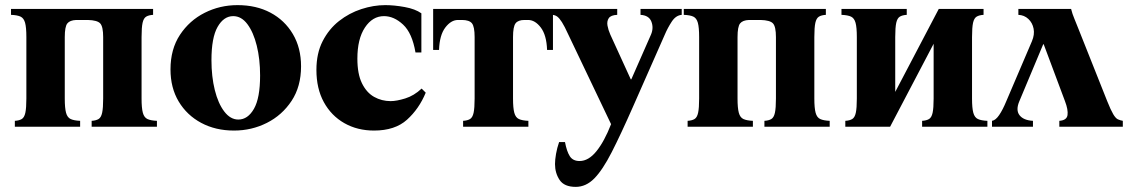

<svg xmlns="http://www.w3.org/2000/svg" viewBox="-20 -495 4406 750"><path d="M533 -110Q533 -73 538 -54.5Q543 -36 556 -30Q569 -24 593 -23V0H338V-23Q355 -24 365 -30Q375 -36 379 -54.5Q383 -73 383 -110V-350Q383 -391 371.5 -403.5Q360 -416 323 -417H278Q253 -416 243 -403.5Q233 -391 233 -350V-110Q233 -73 238 -54.5Q243 -36 256 -30Q269 -24 293 -23V0H38V-23Q55 -24 65 -30Q75 -36 79 -54.5Q83 -73 83 -110V-350Q83 -388 78 -406Q73 -424 60.5 -430Q48 -436 23 -437V-460H578V-437Q561 -436 551 -430Q541 -424 537 -406Q533 -388 533 -350Z M908 -475Q981 -475 1036.5 -445.5Q1092 -416 1124 -362Q1156 -308 1156 -236Q1156 -157 1119 -101Q1082 -45 1022.5 -15Q963 15 894 15Q822 15 766 -15Q710 -45 678 -98.5Q646 -152 646 -224Q646 -303 683 -359Q720 -415 779.5 -445Q839 -475 908 -475ZM911 -28Q948 -28 972 -70Q996 -112 996 -200Q996 -264 983 -316.5Q970 -369 946.5 -400.5Q923 -432 891 -432Q854 -432 830 -390Q806 -348 806 -260Q806 -196 819 -143.5Q832 -91 856 -59.5Q880 -28 911 -28Z M1441 15Q1376 15 1325 -14Q1274 -43 1245 -96Q1216 -149 1216 -222Q1216 -287 1240.5 -334.5Q1265 -382 1304.5 -413Q1344 -444 1391.5 -459.5Q1439 -475 1485 -475Q1520 -475 1561 -467.5Q1602 -460 1626 -443V-290H1603Q1590 -366 1554.5 -399Q1519 -432 1480 -432Q1435 -432 1405.5 -387.5Q1376 -343 1376 -266Q1376 -206 1394 -169.5Q1412 -133 1441.5 -116.5Q1471 -100 1506 -100Q1529 -100 1563 -110.5Q1597 -121 1627 -149L1643 -133Q1617 -70 1570 -27.5Q1523 15 1441 15Z M2140 -460V-300H2117Q2115 -358 2092.5 -387.5Q2070 -417 2043 -417H2029Q2004 -417 1994 -404Q1984 -391 1984 -350V-110Q1984 -73 1989 -54.5Q1994 -36 2007 -30Q2020 -24 2044 -23V0H1789V-23Q1806 -24 1816 -30Q1826 -36 1830 -54.5Q1834 -73 1834 -110V-350Q1834 -391 1823.5 -404Q1813 -417 1784 -417H1769Q1742 -417 1719.5 -387.5Q1697 -358 1695 -300H1672V-460Z M2229 235Q2184 235 2166 208Q2148 181 2148 146Q2148 129 2152 106Q2156 83 2164 60H2187Q2194 97 2206 115.5Q2218 134 2244 134Q2279 134 2310 95.5Q2341 57 2367 -10L2200 -360Q2185 -393 2175 -408.5Q2165 -424 2157 -430Q2149 -436 2138 -437V-460H2391V-437Q2366 -436 2358 -424Q2350 -412 2353 -395Q2356 -378 2364 -360L2444 -185H2446L2523 -360Q2534 -386 2524.5 -410.5Q2515 -435 2482 -437V-460H2643V-437Q2620 -435 2604 -410.5Q2588 -386 2577 -360L2453 -79Q2405 30 2369.5 99.5Q2334 169 2301.5 202Q2269 235 2229 235Z M3161 -110Q3161 -73 3166 -54.5Q3171 -36 3184 -30Q3197 -24 3221 -23V0H2966V-23Q2983 -24 2993 -30Q3003 -36 3007 -54.5Q3011 -73 3011 -110V-350Q3011 -391 2999.5 -403.5Q2988 -416 2951 -417H2906Q2881 -416 2871 -403.5Q2861 -391 2861 -350V-110Q2861 -73 2866 -54.5Q2871 -36 2884 -30Q2897 -24 2921 -23V0H2666V-23Q2683 -24 2693 -30Q2703 -36 2707 -54.5Q2711 -73 2711 -110V-350Q2711 -388 2706 -406Q2701 -424 2688.5 -430Q2676 -436 2651 -437V-460H3206V-437Q3189 -436 3179 -430Q3169 -424 3165 -406Q3161 -388 3161 -350Z M3777 -350V-110Q3777 -73 3782 -54.5Q3787 -36 3800 -30Q3813 -24 3837 -23V0H3582V-23Q3599 -24 3609 -30Q3619 -36 3623 -54.5Q3627 -73 3627 -110V-324L3457 0H3282V-23Q3299 -24 3309 -30Q3319 -36 3323 -54.5Q3327 -73 3327 -110V-350Q3327 -388 3322 -406Q3317 -424 3304.5 -430Q3292 -436 3267 -437V-460H3522V-437Q3505 -436 3495 -430Q3485 -424 3481 -406Q3477 -388 3477 -350V-136L3647 -460H3822V-437Q3805 -436 3795 -430Q3785 -424 3781 -406Q3777 -388 3777 -350Z M4305 -100Q4319 -65 4328.5 -49Q4338 -33 4346.5 -29Q4355 -25 4366 -23V0H4118V-23Q4147 -25 4150 -45.5Q4153 -66 4140 -100L4057 -322H4055L3962 -100Q3947 -65 3962.5 -45Q3978 -25 4015 -23V0H3855V-23Q3869 -25 3883 -45.5Q3897 -66 3911 -100L4011 -334Q4022 -360 4017.5 -383Q4013 -406 3997 -421Q3981 -436 3958 -437V-460H4164Q4169 -440 4176.5 -422.5Q4184 -405 4192 -384Z"/></svg>

Font: Bona Nova
Style: Bold
Weight: 700
Designer: Mateusz Machalski
Foundry: Capitalics
Version: Version 4.001; ttfautohint (v1.8.3)